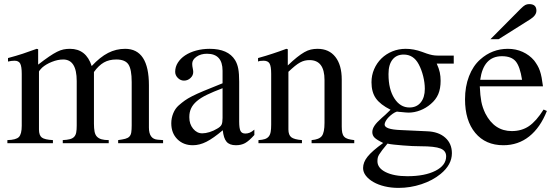

<svg xmlns="http://www.w3.org/2000/svg" viewBox="-20 -698 2706 936"><path d="M19 -415Q60 -426 90.5 -436Q121 -446 159 -460L166 -458V-383Q197 -407 219 -422Q241 -437 258 -445.5Q275 -454 289.5 -457Q304 -460 321 -460Q400 -460 427 -376Q468 -420 507 -440Q546 -460 590 -460Q706 -460 706 -282V-76Q706 -20 749 -17L775 -15V0H556V-15Q578 -18 591 -21.5Q604 -25 611 -32.5Q618 -40 620 -53Q622 -66 622 -87V-298Q622 -360 606 -384Q590 -408 547 -408Q512 -408 486.5 -393.5Q461 -379 438 -347V-95Q438 -72 441 -56.5Q444 -41 452.5 -32Q461 -23 475 -19Q489 -15 510 -15V0H286V-15Q307 -16 320.5 -19.5Q334 -23 341.5 -31Q349 -39 351.5 -52Q354 -65 354 -86V-303Q354 -408 288 -408Q262 -408 233 -396.5Q204 -385 185 -368Q180 -363 175 -357Q170 -351 170 -349V-67Q170 -38 184 -27.5Q198 -17 238 -15V0H16V-15Q58 -16 72 -30Q86 -44 86 -85V-338Q86 -374 78.5 -388Q71 -402 51 -402Q36 -402 19 -398Z M1220 -40Q1194 -11 1175 -0.5Q1156 10 1130 10Q1099 10 1084.5 -7Q1070 -24 1066 -63Q1020 -24 986.5 -7Q953 10 920 10Q874 10 844.5 -19.5Q815 -49 815 -97Q815 -122 824.5 -145.5Q834 -169 851 -184Q867 -198 881 -208Q895 -218 916.5 -229Q938 -240 972.5 -254.5Q1007 -269 1065 -292V-353Q1065 -436 989 -436Q959 -436 938 -421.5Q917 -407 917 -387Q917 -376 920 -363Q921 -358 921.5 -354Q922 -350 922 -347Q922 -330 908.5 -317.5Q895 -305 877 -305Q860 -305 847 -318Q834 -331 834 -348Q834 -372 847 -392.5Q860 -413 882.5 -428Q905 -443 936 -451.5Q967 -460 1002 -460Q1092 -460 1126 -405Q1137 -387 1141.5 -363Q1146 -339 1146 -300V-105Q1146 -72 1152.5 -59.5Q1159 -47 1176 -47Q1187 -47 1197 -51Q1207 -55 1220 -66ZM1065 -268Q1020 -251 989 -236Q958 -221 939 -204.5Q920 -188 911.5 -169.5Q903 -151 903 -129V-125Q903 -93 921.5 -70.5Q940 -48 966 -48Q982 -48 1001.5 -54Q1021 -60 1039 -71Q1055 -80 1060 -90Q1065 -100 1065 -123Z M1238 -415Q1259 -421 1276 -426Q1293 -431 1309 -436.5Q1325 -442 1341.5 -447.5Q1358 -453 1376 -460L1383 -458V-379Q1408 -403 1427.5 -418.5Q1447 -434 1463.5 -443.5Q1480 -453 1495.5 -456.5Q1511 -460 1528 -460Q1584 -460 1615 -420.5Q1646 -381 1646 -310V-81Q1646 -63 1648.5 -51Q1651 -39 1658 -31.5Q1665 -24 1677 -20.5Q1689 -17 1707 -15V0H1499V-15Q1536 -18 1549 -35Q1562 -52 1562 -99V-308Q1562 -405 1489 -405Q1477 -405 1466 -402.5Q1455 -400 1443 -393.5Q1431 -387 1417.5 -376Q1404 -365 1386 -348V-67Q1386 -40 1400 -29Q1414 -18 1452 -15V0H1240V-15Q1259 -16 1271 -20Q1283 -24 1290 -32.5Q1297 -41 1299.5 -55Q1302 -69 1302 -90V-338Q1302 -375 1294 -388.5Q1286 -402 1265 -402Q1246 -402 1238 -398Z M2109 -388Q2120 -364 2124 -345Q2128 -326 2128 -304Q2128 -266 2116.5 -239Q2105 -212 2080 -191Q2057 -171 2028.5 -160Q2000 -149 1972 -149Q1962 -149 1934 -152Q1932 -152 1927 -152.5Q1922 -153 1915 -154Q1905 -151 1894.5 -143.5Q1884 -136 1875 -127Q1866 -118 1860.5 -108Q1855 -98 1855 -91Q1855 -67 1933 -64L2062 -58Q2118 -56 2150.5 -27Q2183 2 2183 49Q2183 105 2128 150Q2089 182 2034.5 200Q1980 218 1923 218Q1887 218 1855.5 210.5Q1824 203 1800.5 189.5Q1777 176 1763.5 158.5Q1750 141 1750 121Q1750 93 1772 65.5Q1794 38 1848 -1Q1817 -16 1806 -27Q1795 -38 1795 -54Q1795 -69 1805.5 -85Q1816 -101 1841 -123Q1846 -127 1858 -138Q1870 -149 1884 -163Q1834 -188 1812.5 -218.5Q1791 -249 1791 -297Q1791 -331 1804 -361Q1817 -391 1839.5 -413Q1862 -435 1892.5 -447.5Q1923 -460 1958 -460Q1997 -460 2038 -445L2060 -437Q2075 -432 2087.5 -429.5Q2100 -427 2115 -427H2192V-388ZM1869 2Q1853 21 1843.5 33.5Q1834 46 1828.5 55Q1823 64 1821.5 71.5Q1820 79 1820 88Q1820 121 1860 141Q1900 161 1966 161Q2051 161 2103 134.5Q2155 108 2155 64Q2155 37 2127.5 26Q2100 15 2031 15Q2013 15 1990 14Q1967 13 1944 11Q1921 9 1901 7Q1881 5 1869 2ZM1874 -335Q1874 -263 1902.5 -218.5Q1931 -174 1976 -174Q2011 -174 2031 -198.5Q2051 -223 2051 -265Q2051 -294 2043 -326.5Q2035 -359 2021 -385Q1996 -432 1948 -432Q1913 -432 1893.5 -407.5Q1874 -383 1874 -338Z M2646 -157Q2614 -76 2560 -33Q2506 10 2434 10Q2347 10 2297 -50Q2247 -110 2247 -214Q2247 -276 2266.5 -326.5Q2286 -377 2321 -408Q2379 -460 2456 -460Q2495 -460 2528 -445Q2561 -430 2584 -403Q2593 -391 2600 -379Q2607 -367 2612 -352.5Q2617 -338 2620.5 -319.5Q2624 -301 2627 -277H2319Q2321 -231 2326.5 -202.5Q2332 -174 2346 -145Q2390 -59 2475 -59Q2523 -59 2558.5 -83Q2594 -107 2630 -164ZM2525 -309Q2515 -374 2494 -399Q2473 -424 2427 -424Q2337 -424 2321 -309ZM2371 -507 2518 -655Q2532 -669 2540.5 -673.5Q2549 -678 2560 -678Q2595 -678 2595 -646Q2595 -623 2565 -604L2411 -507Z"/></svg>

Font: Klingon pIqaD HaSta
Style: Regular
Weight: 400
Width: 0
Designer: Mike Neff (qa'vaj)
Foundry: Mike Neff and Michael Everson
Version: Version 2.003